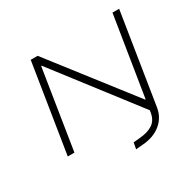

<svg xmlns="http://www.w3.org/2000/svg" viewBox="-186 -918 1355 1324"><g transform="rotate(-30 491.5 -256.0)"><path d="M534 193 543 143 595 138Q660 133 699.5 106.5Q739 80 748 22L759 -50L755 13L258 -632H254L154 0H101L213 -705H268L759 -73H763L864 -705H917L803 15Q797 52 780 82Q763 112 735 135Q707 158 670.5 171.5Q634 185 589 188Z"/></g></svg>

Font: Nunito Sans 7pt Expanded ExtraLight
Style: Italic
Weight: 250
Width: 7
Italic angle: -9°
Designer: Vernon Adams
Foundry: Vernon Adams
Version: Version 3.101;gftools[0.9.27]